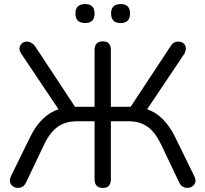

<svg xmlns="http://www.w3.org/2000/svg" viewBox="-20 -915 1008 942"><path d="M572 -802Q525 -802 525 -849Q525 -895 572 -895Q618 -895 618 -849Q618 -802 572 -802ZM398 -802Q350 -802 350 -849Q350 -895 398 -895Q444 -895 444 -849Q444 -802 398 -802ZM485 7Q444 7 444 -36V-320H358Q302 -320 264 -293.5Q226 -267 197 -207L108 -20Q97 4 73 6.5Q49 9 35.5 -8.5Q22 -26 34 -51L129 -245Q181 -350 267 -379L84 -652Q69 -674 80.5 -693Q92 -712 113 -711Q134 -710 151 -690L348 -391H444V-670Q444 -712 485 -712Q524 -712 524 -670V-391H621L818 -690Q832 -712 855.5 -711Q879 -710 888 -693Q897 -676 885 -652L702 -379Q786 -350 838 -245L933 -51Q946 -26 932 -8.5Q918 9 894 6.5Q870 4 859 -20L770 -207Q741 -267 703.5 -293.5Q666 -320 611 -320H524V-36Q524 7 485 7Z"/></svg>

Font: Nunito
Style: Regular
Weight: 400
Designer: Vernon Adams
Foundry: Vernon Adams
Version: Version 3.602